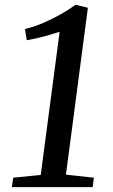

<svg xmlns="http://www.w3.org/2000/svg" viewBox="-20 -772 468 792"><path d="M34.5 -39 148 -50.5 226 -641Q208 -635 186 -628.5Q164 -622 139.8 -616.2Q115.5 -610.5 90.5 -606L83 -652.5Q118.5 -660.5 156.8 -676.8Q195 -693 230.2 -713Q265.5 -733 292 -752.5L342.5 -740L252 -51.5L367 -39L362.5 0H29Z"/></svg>

Font: Merriweather 36pt
Style: Italic
Weight: 400
Italic angle: -7.8°
Version: Version 2.101